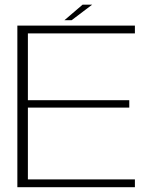

<svg xmlns="http://www.w3.org/2000/svg" viewBox="-20 -782 656 802"><path d="M52.5 0H543.5V-32.5H96.5V-332.5H520V-363.5H96.5V-642.5H543.5V-675H52.5ZM249 -697.5H279L365 -762.5H325Z"/></svg>

Font: Anybody SemiExpanded ExtraLight
Style: Regular
Weight: 250
Width: 6
Version: Version 1.113;gftools[0.9.25]